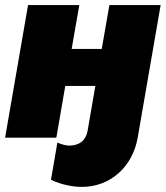

<svg xmlns="http://www.w3.org/2000/svg" viewBox="-24 -540 650 753"><path d="M405 -520 375 -348H257L287 -520H86L-4 0H197L232 -203H350L319 -24C311 11 289 29 252 31C238 32 215 26 201 19L176 165C217 185 264 193 297 193C409 193 496 114 516 0L606 -520Z"/></svg>

Font: Fixel Text 20240404 Black
Style: Italic
Weight: 900
Width: 4
Italic angle: -10°
Designer: AlfaBravo + MacPaw
Foundry: Kyrylo Tkachov, Marchela Mozhyna, Serhii Makarenko, Maria Weinstein, Zakhar Kryvoshyya
Version: Version 1.211;Glyphs 3.2 (3225)